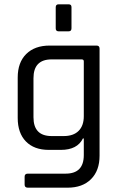

<svg xmlns="http://www.w3.org/2000/svg" viewBox="-20 -721 550 889"><path d="M238 -590V-687Q238 -701 251 -701H298Q311 -701 311 -688V-590Q311 -576 298 -576H251Q238 -576 238 -590ZM262 -27H206Q138 -27 100 -66Q62 -105 62 -175V-362Q62 -432 101.5 -471Q141 -510 210 -510H427Q441 -510 441 -496V0Q441 69 401.5 108.5Q362 148 293 148H109Q94 148 94 134V97Q94 83 109 83H284Q368 83 368 -3V-80H364Q338 -27 262 -27ZM368 -183V-437Q368 -446 358 -446H219Q135 -446 135 -359V-178Q135 -91 219 -91H275Q320 -91 344 -115Q368 -139 368 -183Z"/></svg>

Font: Rajdhani Medium
Style: Regular
Weight: 500
Designer: Satya Rajpurohit, Jyotish Sonowal
Foundry: Indian Type Foundry
Version: Version 1.201 February 1, 2022